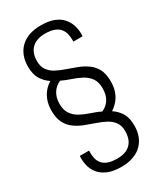

<svg xmlns="http://www.w3.org/2000/svg" viewBox="-218 -777 877 1037"><g transform="rotate(-30 220.5 -258.0)"><path d="M220 182Q171 182 139 169.5Q107 157 87.5 135.5Q68 114 60 88Q52 62 52 35Q52 32 52 27.5Q52 23 53 18H110V33Q110 49 113.5 66Q117 83 128.5 98.5Q140 114 162.5 123Q185 132 223 132Q257 132 281.5 120Q306 108 319 84Q332 60 332 24Q332 -10 316 -32Q300 -54 274.5 -67.5Q249 -81 218 -91.5Q187 -102 156 -114Q125 -126 99 -144.5Q73 -163 57.5 -193Q42 -223 42 -269Q42 -302 51 -329Q60 -356 77 -377Q94 -398 117 -412Q88 -431 69.5 -461Q51 -491 51 -540Q51 -575 62 -604Q73 -633 94.5 -654Q116 -675 147.5 -686.5Q179 -698 221 -698Q270 -698 302 -685.5Q334 -673 353 -651.5Q372 -630 380.5 -604Q389 -578 389 -551Q389 -548 389 -543.5Q389 -539 388 -534H331V-549Q331 -565 327 -582Q323 -599 312 -614Q301 -629 278.5 -638.5Q256 -648 218 -648Q185 -648 160 -636Q135 -624 121.5 -600Q108 -576 108 -540Q108 -506 124 -484Q140 -462 166 -448.5Q192 -435 223 -424.5Q254 -414 285 -402Q316 -390 342 -371.5Q368 -353 383.5 -323.5Q399 -294 399 -247Q399 -214 390 -187Q381 -160 364 -139.5Q347 -119 324 -104Q353 -85 371.5 -55.5Q390 -26 390 24Q390 59 379 88Q368 117 346.5 138Q325 159 293 170.5Q261 182 220 182ZM278 -129Q308 -142 325 -169Q342 -196 342 -237Q342 -276 325.5 -299.5Q309 -323 282.5 -337.5Q256 -352 224.5 -362.5Q193 -373 163 -387Q133 -374 115.5 -346.5Q98 -319 98 -279Q98 -241 114.5 -217Q131 -193 157.5 -178.5Q184 -164 216 -153.5Q248 -143 278 -129Z"/></g></svg>

Font: Archivo Condensed ExtraLight
Style: Regular
Weight: 250
Width: 3
Designer: Hector Gatti
Foundry: Omnibus-Type
Version: Version 2.001